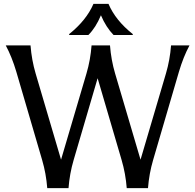

<svg xmlns="http://www.w3.org/2000/svg" viewBox="-20 -972 1009 992"><path d="M462.9 -952.1H540.5Q576.7 -866.7 666 -795.9V-791H566.9Q527.8 -831.1 501.5 -893.1Q475.1 -829.6 436.5 -791H337.4V-795.9Q426.8 -867.7 462.9 -952.1ZM224.1 0Q218.3 -75.2 197.8 -145L64.5 -600.6Q41.5 -678.2 9.8 -737.3H137.7Q143.6 -661.6 164.1 -592.3L295.4 -147L426.8 -592.3Q447.3 -661.6 453.1 -737.3H548.3Q554.2 -661.6 574.7 -592.3L706.1 -147L837.4 -592.3Q857.9 -661.6 863.8 -737.3H959Q927.2 -678.2 904.3 -600.6L771 -145Q750.5 -75.2 744.6 0H634.8Q628.9 -75.2 608.4 -145L484.4 -567.9L360.4 -145Q339.8 -75.2 334 0Z"/></svg>

Font: Classica
Style: Book
Weight: 400
Version: Version 1.001